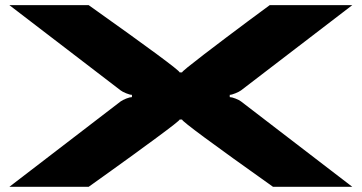

<svg xmlns="http://www.w3.org/2000/svg" viewBox="-20 -719 1393 739"><path d="M864.3 -354V-345.2Q872.1 -345.2 886.5 -339.6Q900.9 -334 907.7 -328.6L1335.9 0H1030.8Q680.7 -248.5 680.7 -258.8H671.4Q671.4 -254.4 583.7 -189.7Q496.1 -125 408.7 -62.5L321.3 0H16.1L444.3 -328.6Q451.7 -334 465.8 -339.6Q480 -345.2 487.8 -345.2V-354Q480 -354 465.6 -359.9Q451.2 -365.7 444.3 -371.1L16.1 -699.2H321.3Q671.4 -450.7 671.4 -440.4H680.7Q680.7 -444.8 765.1 -509.5Q849.6 -574.2 933.6 -636.7L1018.1 -699.2H1335.9L907.7 -371.1Q900.4 -365.7 886 -359.9Q871.6 -354 864.3 -354Z"/></svg>

Font: Donpoligrafbum
Style: Bold
Weight: 700
Designer: Sasha Pavljenko
Version: Version 1.002;Fontself Maker 3.5.8